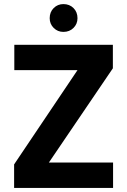

<svg xmlns="http://www.w3.org/2000/svg" viewBox="-20 -919 621 939"><path d="M49 0V-115L359 -576H50V-700H532V-585L219 -124H533V0ZM290 -763Q262 -763 242.5 -782.5Q223 -802 223 -830Q223 -860 242.5 -879.5Q262 -899 290 -899Q320 -899 339.5 -879.5Q359 -860 359 -830Q359 -802 339.5 -782.5Q320 -763 290 -763Z"/></svg>

Font: DM Sans 24pt Black
Style: Regular
Weight: 900
Designer: Colophon Foundry, Jonny Pinhorn
Foundry: Colophon Foundry
Version: Version 4.004;gftools[0.9.30]